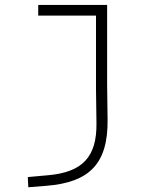

<svg xmlns="http://www.w3.org/2000/svg" viewBox="-20 -538 626 792"><path d="M96.7 234.4 170.9 228.5C347.7 214.4 426.3 138.7 423.8 -45.9L421.9 -187.5V-517.6H137.7V-473.6H376V-170.9L377.9 -30.3C379.9 110.8 318.4 171.9 180.7 184.6L94.7 192.4Z"/></svg>

Font: Cascadia Mono PL ExtraLight
Style: Regular
Weight: 200
Monospace: yes
Designer: Aaron Bell
Foundry: Saja Typeworks
Version: Version 2404.023